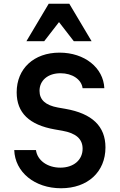

<svg xmlns="http://www.w3.org/2000/svg" viewBox="-20 -991 640 1025"><path d="M56 -190C60 -72 165 14 306 14C448 14 543 -73 543 -204C543 -317 472 -385 329 -410L289 -417C223 -429 191 -458 191 -506C191 -562 236 -600 303 -600C366 -600 415 -567 421 -520H537C532 -630 431 -710 298 -710C161 -710 69 -625 69 -498C69 -389 136 -324 273 -300L313 -293C386 -280 421 -249 421 -197C421 -137 373 -96 302 -96C233 -96 179 -135 172 -190ZM121 -771H216L295 -873L374 -771H469L350 -971H240Z"/></svg>

Font: CommitMono
Style: 700Regular
Weight: 700
Monospace: yes
Designer: Eigil Nikolajsen
Foundry: Eigil Nikolajsen
Version: Version 1.143